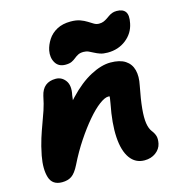

<svg xmlns="http://www.w3.org/2000/svg" viewBox="-115 -882 917 992"><g transform="rotate(-15 343.0 -386.0)"><path d="M537 10Q488 10 459.5 -30Q431 -70 426.5 -143.5Q422 -217 442 -319Q445 -335 446.5 -347Q448 -359 446.5 -368.5Q445 -378 439.5 -385.5Q434 -393 424 -399Q450 -398 468 -389.5Q486 -381 492.5 -363.5Q499 -346 490 -317Q476 -340 465 -348.5Q454 -357 440 -357Q421 -357 391 -334.5Q361 -312 326 -271Q291 -230 255 -176Q219 -122 188 -59Q168 -19 147.5 -5Q127 9 96 9Q44 9 30 -36Q16 -81 29 -151Q39 -202 51 -239.5Q63 -277 75 -309Q87 -341 98 -373.5Q109 -406 117 -447Q125 -482 146 -499Q167 -516 201 -516Q233 -516 253 -489Q273 -462 262 -412Q260 -385 253.5 -365.5Q247 -346 237.5 -324.5Q228 -303 216 -270.5Q204 -238 190 -186L159 -242Q212 -337 271 -399.5Q330 -462 388.5 -493Q447 -524 496 -524Q546 -524 575 -505Q604 -486 613 -451.5Q622 -417 612 -370Q598 -299 593.5 -251Q589 -203 593.5 -173.5Q598 -144 611 -127Q623 -112 628 -96Q633 -80 628 -55Q622 -27 597 -8.5Q572 10 537 10ZM270 -573Q233 -573 216.5 -601Q200 -629 207 -666Q213 -695 230.5 -722Q248 -749 278.5 -765.5Q309 -782 352 -782Q382 -782 402.5 -774.5Q423 -767 438 -757.5Q453 -748 465.5 -740.5Q478 -733 492 -733Q506 -733 516 -737Q526 -741 535 -747Q544 -753 552.5 -759Q561 -765 571.5 -769Q582 -773 596 -773Q629 -773 642.5 -754Q656 -735 647 -693Q637 -642 595.5 -609.5Q554 -577 497 -577Q473 -577 457 -582.5Q441 -588 428 -595Q415 -602 403 -607.5Q391 -613 376 -613Q358 -613 346.5 -607Q335 -601 325.5 -593Q316 -585 303.5 -579Q291 -573 270 -573Z"/></g></svg>

Font: Shantell Sans ExtraBold
Style: Italic
Weight: 800
Italic angle: -11°
Designer: Stephen Nixon, Anya Danilova, Shantell Martin
Foundry: Arrow Type
Version: Version 1.011;[c5ecc13dd]